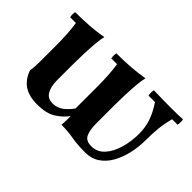

<svg xmlns="http://www.w3.org/2000/svg" viewBox="-80 -725 989 989"><g transform="rotate(45 414.5 -230.0)"><path d="M231 15Q169 15 133 -10Q97 -35 80 -84Q83 -99 84 -119Q85 -139 85 -154V-270Q85 -359 75 -423H33Q29 -442 33 -460Q91 -460 137 -463.5Q183 -467 230 -475Q224 -453 221 -416Q218 -379 216.5 -339.5Q215 -300 215 -270V-142Q215 -102 230.5 -73.5Q246 -45 283 -45Q315 -45 339 -62.5Q363 -80 385 -110L395 -65Q373 -34 335 -9.5Q297 15 231 15ZM816 -462Q820 -443 816 -423H776Q764 -378 760 -336.5Q756 -295 756 -250Q756 -200 745 -152.5Q734 -105 712.5 -67Q691 -29 658 -7Q625 15 580 15Q524 15 481 7.5Q438 0 393 0Q395 -17 395 -33Q395 -49 395 -65L385 -110V-270Q385 -359 375 -423H333Q329 -442 333 -460Q391 -460 437 -463.5Q483 -467 530 -475Q524 -453 521 -416Q518 -379 516.5 -339.5Q515 -300 515 -270V-130Q515 -84 527.5 -57Q540 -30 580 -30Q622 -30 650.5 -61Q679 -92 694 -142.5Q709 -193 709 -250Q709 -295 695.5 -336Q682 -377 651 -423H604Q600 -443 604 -462Q646 -461 678.5 -460.5Q711 -460 729 -460Q746 -460 771.5 -460.5Q797 -461 816 -462Z"/></g></svg>

Font: Poltawski Nowy
Style: Bold
Weight: 700
Designer: Adam Pótawski, Mateusz Machalski, Borys Kosmynka, Ania Wieluska
Foundry: Capitalics.wtf
Version: Version 1.001;gftools[0.9.25]